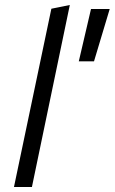

<svg xmlns="http://www.w3.org/2000/svg" viewBox="-20 -750 460 770"><path d="M260 -730 108 0H36L186 -715ZM345 -714H420L357 -504H296Z"/></svg>

Font: Rosa Sans Light
Style: Italic
Weight: 300
Italic angle: -12°
Designer: Pentagram / MCKL
Foundry: Pentagram / MCKL
Version: Version 1.005;September 16, 2019;FontCreator 11.5.0.2425 64-